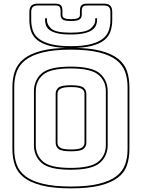

<svg xmlns="http://www.w3.org/2000/svg" viewBox="-20 -1007 777 1052"><path d="M689 -530V-189Q689 -142 676 -102.5Q663 -63 627.5 -35Q592 -7 529.5 9Q467 25 369 25Q271 25 208.5 9Q146 -7 110.5 -35Q75 -63 61.5 -102.5Q48 -142 48 -189V-530Q48 -577 61.5 -616.5Q75 -656 110.5 -684.5Q146 -713 208.5 -729Q271 -745 369 -745Q467 -745 529.5 -729Q592 -713 627.5 -684.5Q663 -656 676 -616.5Q689 -577 689 -530ZM679 -189V-530Q679 -576 665.5 -613.5Q652 -651 617.5 -678Q583 -705 522.5 -720Q462 -735 369 -735Q276 -735 215 -720Q154 -705 119.5 -678Q85 -651 71.5 -613.5Q58 -576 58 -530V-189Q58 -143 71.5 -105.5Q85 -68 119.5 -41.5Q154 -15 215 0Q276 15 369 15Q462 15 522.5 0Q583 -15 617.5 -41.5Q652 -68 665.5 -105.5Q679 -143 679 -189ZM570 -212Q570 -152 527 -114.5Q484 -77 367 -77Q250 -77 208 -114.5Q166 -152 166 -212V-507Q166 -567 208 -604.5Q250 -642 367 -642Q484 -642 527 -604.5Q570 -567 570 -507ZM176 -212Q176 -156 216 -121.5Q256 -87 367 -87Q478 -87 519 -121.5Q560 -156 560 -212V-507Q560 -563 519 -597.5Q478 -632 367 -632Q256 -632 216 -597.5Q176 -563 176 -507ZM285 -225V-494Q285 -513 300 -526.5Q315 -540 369 -540Q423 -540 438 -526.5Q453 -513 453 -494V-225Q453 -205 438 -191.5Q423 -178 369 -178Q315 -178 300 -191.5Q285 -205 285 -225ZM295 -494V-225Q295 -207 310.5 -197.5Q326 -188 369 -188Q412 -188 427.5 -197.5Q443 -207 443 -225V-494Q443 -511 427.5 -520.5Q412 -530 369 -530Q327 -530 311 -520.5Q295 -511 295 -494ZM595 -941V-897Q595 -864 585.5 -835.5Q576 -807 551 -787Q526 -767 481.5 -755.5Q437 -744 368 -744Q299 -744 254.5 -755.5Q210 -767 185 -787Q160 -807 150.5 -835.5Q141 -864 141 -897V-941Q141 -965 152 -976Q163 -987 187 -987H283Q304 -987 313 -978.5Q322 -970 322 -946V-925Q322 -913 333 -907.5Q344 -902 369 -902Q395 -902 406.5 -907.5Q418 -913 418 -925V-946Q418 -970 427 -978.5Q436 -987 458 -987H549Q573 -987 584 -976Q595 -965 595 -941ZM585 -897V-941Q585 -960 576.5 -968.5Q568 -977 549 -977H458Q441 -977 434.5 -970.5Q428 -964 428 -946V-925Q428 -911 417 -901.5Q406 -892 369 -892Q332 -892 322 -901.5Q312 -911 312 -925V-946Q312 -964 305.5 -970.5Q299 -977 283 -977H187Q168 -977 159.5 -968.5Q151 -960 151 -941V-897Q151 -865 160.5 -838.5Q170 -812 194.5 -793.5Q219 -775 261 -764.5Q303 -754 368 -754Q433 -754 475 -764.5Q517 -775 541.5 -793.5Q566 -812 575.5 -838.5Q585 -865 585 -897ZM502 -907H512V-898Q512 -884 506.5 -869.5Q501 -855 486 -843.5Q471 -832 442 -825Q413 -818 367 -818Q321 -818 293 -825Q265 -832 250.5 -843.5Q236 -855 231.5 -869.5Q227 -884 227 -898V-907H237V-898Q237 -871 261.5 -849.5Q286 -828 367 -828Q448 -828 475 -849.5Q502 -871 502 -898Z"/></svg>

Font: Bungee Outline
Style: Regular
Weight: 400
Designer: David Jonathan Ross
Foundry: David Jonathan Ross
Version: Version 1.000;PS 1.0;hotconv 1.0.72;makeotf.lib2.5.5900